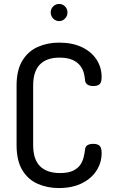

<svg xmlns="http://www.w3.org/2000/svg" viewBox="-20 -947 572 973"><path d="M278 6Q220 6 171 -15.5Q122 -37 93 -85Q64 -133 64 -212V-513Q64 -592 93.5 -640Q123 -688 172 -709.5Q221 -731 279 -731Q347 -731 395 -708Q443 -685 469 -645.5Q495 -606 495 -557Q495 -529 484.5 -520Q474 -511 453 -511Q433 -511 422.5 -519Q412 -527 411 -540Q410 -555 405.5 -574.5Q401 -594 387.5 -612.5Q374 -631 348.5 -643Q323 -655 281 -655Q217 -655 182.5 -620.5Q148 -586 148 -513V-212Q148 -139 183 -104.5Q218 -70 284 -70Q326 -70 350.5 -82Q375 -94 387 -112Q399 -130 404 -150.5Q409 -171 411 -189Q412 -204 423 -211Q434 -218 453 -218Q474 -218 484.5 -208.5Q495 -199 495 -171Q495 -122 468.5 -81.5Q442 -41 393.5 -17.5Q345 6 278 6ZM280 -840Q262 -840 249.5 -853Q237 -866 237 -884Q237 -902 249.5 -914.5Q262 -927 280 -927Q297 -927 309.5 -914.5Q322 -902 322 -884Q322 -866 309.5 -853Q297 -840 280 -840Z"/></svg>

Font: Dosis ExtraLight Medium
Style: Regular
Weight: 500
Version: Version 3.001; ttfautohint (v1.8.2)